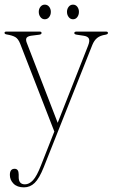

<svg xmlns="http://www.w3.org/2000/svg" viewBox="-32 -561 486 827"><path d="M144.5 151.5 202 5.5 55 -372.5Q46.5 -394 34 -401.2Q21.5 -408.5 -2.5 -412.5Q-12.5 -414 -12.5 -419.5Q-12.5 -425 -4 -425H138Q147 -425 147 -419Q147 -413 137 -411.5L101 -407Q85 -404 81.8 -396.8Q78.5 -389.5 83 -377.5L216.5 -32L347.5 -364.5Q355.5 -385 350.8 -394.8Q346 -404.5 328.5 -407L299 -411.5Q288 -413 288 -418.5Q288 -425 298 -425H424Q433 -425 433 -419Q433 -413.5 422.5 -411.5Q399.5 -408 386.5 -397.5Q373.5 -387 365.5 -367L156.5 159Q137 208 117.2 227Q97.5 246 71 246Q42 246 26.2 230Q10.5 214 10.5 192.5Q10.5 166 31 166Q48.5 166 48.5 190.5V202Q48.5 233 75.5 233Q93.5 233 110 215.5Q126.5 198 144.5 151.5ZM161 -478Q149.5 -478 142.2 -487.5Q135 -497 135 -510Q135 -522.5 142.2 -531.8Q149.5 -541 161 -541Q172.5 -541 179.8 -531.8Q187 -522.5 187 -510Q187 -497 179.8 -487.5Q172.5 -478 161 -478ZM282.5 -478Q271 -478 263.8 -487.5Q256.5 -497 256.5 -510Q256.5 -522.5 263.8 -531.8Q271 -541 282.5 -541Q294 -541 301 -531.8Q308 -522.5 308 -510Q308 -497 301 -487.5Q294 -478 282.5 -478Z"/></svg>

Font: Fraunces 144pt Soft Thin
Style: Regular
Weight: 100
Version: Version 1.000;[0bf87f6ff]